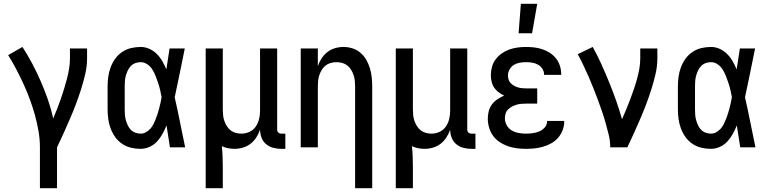

<svg xmlns="http://www.w3.org/2000/svg" viewBox="-20 -775 4040 1010"><path d="M190 215V0Q190 -43 182.5 -86Q175 -129 163.5 -170.5Q152 -212 137 -252.5Q122 -293 104 -332.5Q86 -372 66 -410Q46 -448 23 -485L98 -528Q126 -485 150 -439.5Q174 -394 194.5 -347Q215 -300 232 -251Q249 -202 260 -152Q271 -178 281 -203.5Q291 -229 300 -255Q309 -281 317 -307Q325 -333 332 -359.5Q339 -386 343.5 -413.5Q348 -441 348 -468V-520H438V-468Q438 -427 428.5 -386Q419 -345 406.5 -305.5Q394 -266 379.5 -227.5Q365 -189 348.5 -151Q332 -113 315 -75Q298 -37 280 0V215Z M720 8Q694 8 669 2Q644 -4 622.5 -18.5Q601 -33 586 -54Q571 -75 562 -99Q553 -123 549.5 -148.5Q546 -174 546 -200V-320Q546 -346 549.5 -371.5Q553 -397 562 -421Q571 -445 586 -466Q601 -487 622.5 -501.5Q644 -516 669 -522Q694 -528 720 -528Q744 -528 766 -518Q788 -508 805 -491Q822 -474 834 -453Q846 -432 855 -410Q859 -437 863.5 -464.5Q868 -492 872 -520H952Q939 -456 926 -391.5Q913 -327 899 -263Q914 -198 927 -132Q940 -66 954 0H874Q870 -29 865 -57.5Q860 -86 856 -115Q847 -93 835 -71Q823 -49 806.5 -31Q790 -13 767 -2.5Q744 8 720 8ZM720 -72Q735 -72 748 -79.5Q761 -87 771 -98Q781 -109 787.5 -122.5Q794 -136 799.5 -149.5Q805 -163 809.5 -177.5Q814 -192 817.5 -206Q821 -220 824.5 -234.5Q828 -249 830 -264Q827 -282 822.5 -301Q818 -320 812 -338Q806 -356 799 -374Q792 -392 782 -408.5Q772 -425 755.5 -436.5Q739 -448 720 -448Q706 -448 692 -443Q678 -438 668 -427.5Q658 -417 652 -404Q646 -391 642 -377Q638 -363 637 -348.5Q636 -334 636 -320V-200Q636 -186 637 -171.5Q638 -157 642 -143Q646 -129 652 -116Q658 -103 668 -92.5Q678 -82 692 -77Q706 -72 720 -72Z M1062 215V-520H1152V-200Q1152 -185 1153.5 -169.5Q1155 -154 1160 -139.5Q1165 -125 1173 -112Q1181 -99 1193 -89.5Q1205 -80 1220 -76Q1235 -72 1250 -72Q1272 -72 1292.5 -81.5Q1313 -91 1325.5 -109.5Q1338 -128 1343 -149.5Q1348 -171 1348 -193V-520H1438V-94Q1438 -89 1439.5 -85Q1441 -81 1444 -78Q1447 -75 1451 -73.5Q1455 -72 1460 -72H1481V8H1460Q1438 8 1417 2.5Q1396 -3 1379.5 -17Q1363 -31 1355.5 -51.5Q1348 -72 1348 -93Q1341 -72 1328.5 -52.5Q1316 -33 1298 -19Q1280 -5 1258 1.5Q1236 8 1213 8Q1196 8 1179 4.5Q1162 1 1147 -6Q1150 22 1151 50.5Q1152 79 1152 108V215Z M1848 215V-320Q1848 -335 1846.5 -350.5Q1845 -366 1840 -380.5Q1835 -395 1827 -408Q1819 -421 1807 -430.5Q1795 -440 1780 -444Q1765 -448 1750 -448Q1735 -448 1720 -444Q1705 -440 1693 -430.5Q1681 -421 1673 -408Q1665 -395 1660 -380.5Q1655 -366 1653.5 -350.5Q1652 -335 1652 -320V0H1562V-520H1652V-427Q1659 -448 1671.5 -467.5Q1684 -487 1702 -501Q1720 -515 1742 -521.5Q1764 -528 1787 -528Q1811 -528 1834.5 -520.5Q1858 -513 1876.5 -497Q1895 -481 1907 -460Q1919 -439 1926 -415.5Q1933 -392 1935.5 -368Q1938 -344 1938 -320V215Z M2062 215V-520H2152V-200Q2152 -185 2153.5 -169.5Q2155 -154 2160 -139.5Q2165 -125 2173 -112Q2181 -99 2193 -89.5Q2205 -80 2220 -76Q2235 -72 2250 -72Q2272 -72 2292.5 -81.5Q2313 -91 2325.5 -109.5Q2338 -128 2343 -149.5Q2348 -171 2348 -193V-520H2438V-94Q2438 -89 2439.5 -85Q2441 -81 2444 -78Q2447 -75 2451 -73.5Q2455 -72 2460 -72H2481V8H2460Q2438 8 2417 2.5Q2396 -3 2379.5 -17Q2363 -31 2355.5 -51.5Q2348 -72 2348 -93Q2341 -72 2328.5 -52.5Q2316 -33 2298 -19Q2280 -5 2258 1.5Q2236 8 2213 8Q2196 8 2179 4.5Q2162 1 2147 -6Q2150 22 2151 50.5Q2152 79 2152 108V215Z M2747 8Q2723 8 2699 5Q2675 2 2652 -6Q2629 -14 2608.5 -27.5Q2588 -41 2574 -60.5Q2560 -80 2553 -103.5Q2546 -127 2546 -151Q2546 -171 2551 -190.5Q2556 -210 2568 -226Q2580 -242 2597 -253Q2614 -264 2632 -272Q2617 -279 2603 -289.5Q2589 -300 2579.5 -314Q2570 -328 2566 -345Q2562 -362 2562 -379Q2562 -401 2568 -423Q2574 -445 2587.5 -463Q2601 -481 2619.5 -494Q2638 -507 2659 -514.5Q2680 -522 2702.5 -525Q2725 -528 2747 -528Q2769 -528 2790.5 -525.5Q2812 -523 2833 -516Q2854 -509 2872.5 -497Q2891 -485 2904.5 -468Q2918 -451 2925 -430Q2932 -409 2932 -387V-381H2842V-384Q2842 -400 2832.5 -414Q2823 -428 2809 -435.5Q2795 -443 2779 -445.5Q2763 -448 2747 -448Q2730 -448 2713.5 -445Q2697 -442 2683 -433.5Q2669 -425 2660.5 -409.5Q2652 -394 2652 -378Q2652 -367 2655.5 -356Q2659 -345 2667 -337Q2675 -329 2685 -323.5Q2695 -318 2705.5 -315Q2716 -312 2727.5 -311Q2739 -310 2750 -310H2806V-230H2750Q2737 -230 2724 -229Q2711 -228 2698.5 -224.5Q2686 -221 2674.5 -215Q2663 -209 2653.5 -200Q2644 -191 2640 -178.5Q2636 -166 2636 -153Q2636 -133 2646 -115.5Q2656 -98 2672.5 -88.5Q2689 -79 2708.5 -75.5Q2728 -72 2747 -72Q2765 -72 2783 -74.5Q2801 -77 2817.5 -84Q2834 -91 2846 -105Q2858 -119 2858 -137V-139H2948V-135Q2948 -112 2939.5 -90Q2931 -68 2916 -50.5Q2901 -33 2880.5 -21.5Q2860 -10 2838 -3.5Q2816 3 2793 5.5Q2770 8 2747 8ZM2708 -600 2720 -755H2806L2779 -600Z M3190 0Q3190 -33 3182.5 -64.5Q3175 -96 3166 -127.5Q3157 -159 3146.5 -190Q3136 -221 3124.5 -251.5Q3113 -282 3101 -312.5Q3089 -343 3076 -372.5Q3063 -402 3049 -431.5Q3035 -461 3019 -490L3098 -528Q3123 -483 3144 -436.5Q3165 -390 3184.5 -342Q3204 -294 3221 -246Q3238 -198 3252 -148Q3264 -174 3274.5 -200Q3285 -226 3295 -252Q3305 -278 3314 -304.5Q3323 -331 3330.5 -358Q3338 -385 3343 -412.5Q3348 -440 3348 -468V-520H3438V-468Q3438 -427 3428.5 -386Q3419 -345 3406.5 -305.5Q3394 -266 3379.5 -227.5Q3365 -189 3348.5 -151Q3332 -113 3315 -75Q3298 -37 3280 0Z M3720 8Q3694 8 3669 2Q3644 -4 3622.5 -18.5Q3601 -33 3586 -54Q3571 -75 3562 -99Q3553 -123 3549.5 -148.5Q3546 -174 3546 -200V-320Q3546 -346 3549.5 -371.5Q3553 -397 3562 -421Q3571 -445 3586 -466Q3601 -487 3622.5 -501.5Q3644 -516 3669 -522Q3694 -528 3720 -528Q3744 -528 3766 -518Q3788 -508 3805 -491Q3822 -474 3834 -453Q3846 -432 3855 -410Q3859 -437 3863.5 -464.5Q3868 -492 3872 -520H3952Q3939 -456 3926 -391.5Q3913 -327 3899 -263Q3914 -198 3927 -132Q3940 -66 3954 0H3874Q3870 -29 3865 -57.5Q3860 -86 3856 -115Q3847 -93 3835 -71Q3823 -49 3806.5 -31Q3790 -13 3767 -2.5Q3744 8 3720 8ZM3720 -72Q3735 -72 3748 -79.5Q3761 -87 3771 -98Q3781 -109 3787.5 -122.5Q3794 -136 3799.5 -149.5Q3805 -163 3809.5 -177.5Q3814 -192 3817.5 -206Q3821 -220 3824.5 -234.5Q3828 -249 3830 -264Q3827 -282 3822.5 -301Q3818 -320 3812 -338Q3806 -356 3799 -374Q3792 -392 3782 -408.5Q3772 -425 3755.5 -436.5Q3739 -448 3720 -448Q3706 -448 3692 -443Q3678 -438 3668 -427.5Q3658 -417 3652 -404Q3646 -391 3642 -377Q3638 -363 3637 -348.5Q3636 -334 3636 -320V-200Q3636 -186 3637 -171.5Q3638 -157 3642 -143Q3646 -129 3652 -116Q3658 -103 3668 -92.5Q3678 -82 3692 -77Q3706 -72 3720 -72Z"/></svg>

Font: Iosevka Term Curly Medium
Style: Regular
Weight: 500
Designer: Belleve Invis
Foundry: Belleve Invis
Version: Version 32.3.0